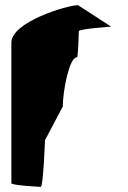

<svg xmlns="http://www.w3.org/2000/svg" viewBox="-20 -723 494 743"><path d="M24 -14C24 -6 128 0 138 0C147 0 154 -172 154 -180L223 -311C223 -370 248 -501 277 -501H278C282 -501 285 -591 285 -602C285 -612 418 -620 410 -620L282 -703C240 -703 24 -638 24 -558Z"/></svg>

Font: Ampere
Style: UltCnd
Weight: 400
Version: Version 1